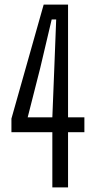

<svg xmlns="http://www.w3.org/2000/svg" viewBox="-20 -820 435 840"><path d="M209 0V-241.5H30V-301L171.1 -800H277.7V-306.6H349.2V-241.5H277.7V0ZM101.1 -306.6H209L217.5 -520.4L225.8 -734.8H206.1L155.5 -520.4Z"/></svg>

Font: Big Shoulders Display SC Thin
Style: Regular
Weight: 100
Designer: Patric King
Foundry: XO Type Co
Version: Version 2.002